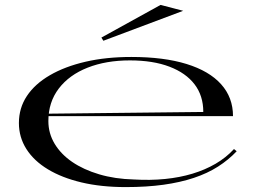

<svg xmlns="http://www.w3.org/2000/svg" viewBox="-20 -747 1042 782"><path d="M515 -515Q647 -515 739.5 -486.5Q832 -458 880.5 -404Q929 -350 929 -274H176V-284L808 -291Q808 -357 772.5 -403.5Q737 -450 670 -475.5Q603 -501 509 -501Q412 -501 337 -471.5Q262 -442 219.5 -386.5Q177 -331 177 -254Q177 -204 202.5 -161.5Q228 -119 274 -87.5Q320 -56 384 -37Q448 -18 525 -16Q592 -12 652 -18Q712 -24 763.5 -39.5Q815 -55 858 -80Q901 -105 933 -140L944 -131Q911 -96 868 -68.5Q825 -41 769.5 -22.5Q714 -4 645.5 5.5Q577 15 492 15Q392 15 312 -4Q232 -23 175 -57.5Q118 -92 87.5 -140Q57 -188 57 -246Q57 -307 89.5 -356Q122 -405 183 -440.5Q244 -476 328 -495.5Q412 -515 515 -515ZM401 -581 393 -594 634 -727 726 -703Z"/></svg>

Font: Kalnia Expanded Light
Style: Regular
Weight: 300
Width: 7
Designer: Frida Medrano
Foundry: Frida Medrano
Version: Version 1.105